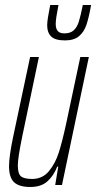

<svg xmlns="http://www.w3.org/2000/svg" viewBox="-20 -737 383 765"><path d="M16 -75Q16 -113 32 -190L100 -510H135L69 -195Q51 -108 51 -78Q51 -45 63.5 -34.5Q76 -24 108 -24Q149 -24 174.5 -54.5Q200 -85 214 -128.5Q228 -172 244 -246L300 -510H334L227 0H200L212 -73H208Q194 -37 169 -14.5Q144 8 101 8Q56 8 36 -11Q16 -30 16 -75ZM168 -637Q168 -657 180 -717H213Q202 -662 202 -642Q202 -623 210 -613.5Q218 -604 237 -604Q260 -604 273.5 -616Q287 -628 294 -650.5Q301 -673 310 -717H343Q334 -667 324.5 -638.5Q315 -610 295 -593Q275 -576 239 -576Q200 -576 184 -591.5Q168 -607 168 -637Z"/></svg>

Font: Saira Ultra Condensed Thin
Style: Italic
Weight: 100
Width: 1
Italic angle: -12°
Designer: Hector Gatti with collaboration of the Omnibus-Type team
Foundry: Omnibus-Type
Version: Version 1.001; ttfautohint (v1.8)